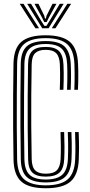

<svg xmlns="http://www.w3.org/2000/svg" viewBox="-20 -995 482 1023"><path d="M223.8 8Q133.2 8 93.4 -27.8Q53.5 -63.5 52 -145.8Q50.5 -235.8 50 -316.6Q49.5 -397.5 50 -479.4Q50.5 -561.2 51.8 -654.5Q53.2 -737.5 93.8 -772.2Q134.2 -807 223.2 -807Q312 -807 352.4 -771.8Q392.8 -736.5 395.8 -654Q396.8 -636.2 397 -619.1Q397.2 -602 397.1 -585.1Q397 -568.2 396.6 -551.2Q396.2 -534.2 395.2 -516.5H376Q377 -540.2 377.4 -562.6Q377.8 -585 377.6 -607.5Q377.5 -630 376.5 -653.5Q373.5 -728 337.6 -759.9Q301.8 -791.8 223.2 -791.8Q144.5 -791.8 108.4 -760.2Q72.2 -728.8 71.2 -654Q70.2 -572 69.6 -488.5Q69 -405 69.4 -319.5Q69.8 -234 71.2 -146.2Q72.8 -69 110.1 -38.2Q147.5 -7.5 223.8 -7.5Q304.8 -7.5 341.1 -39.8Q377.5 -72 380.5 -146.2Q382 -179 381.8 -214.2Q381.5 -249.5 380 -291.2H399.2Q401.2 -241 401.1 -207.4Q401 -173.8 399.8 -145.8Q396.8 -63.8 356.1 -27.9Q315.5 8 223.8 8ZM223.8 -23Q153.8 -23 122.9 -51.6Q92 -80.2 90.8 -146.2Q89.2 -240.8 88.8 -321.4Q88.2 -402 88.8 -481.8Q89.2 -561.5 90.5 -654Q91.5 -719.8 122.5 -748Q153.5 -776.2 223.2 -776.2Q295.2 -776.2 324.9 -746.4Q354.5 -716.5 357 -652.5Q357.8 -636.2 358.1 -620.8Q358.5 -605.2 358.4 -589.1Q358.2 -573 357.9 -555.2Q357.5 -537.5 356.5 -516.5H337.2Q338.5 -550 338.8 -574.1Q339 -598.2 338.8 -616.8Q338.5 -635.2 337.8 -652Q335.5 -707.5 310.5 -734Q285.5 -760.5 223.2 -760.5Q163 -760.5 137 -735.4Q111 -710.2 110 -653.5Q109 -570.8 108.2 -489.9Q107.5 -409 107.9 -324.6Q108.2 -240.2 110 -146.8Q111.2 -89 137.5 -63.8Q163.8 -38.5 223.8 -38.5Q282.8 -38.5 310.9 -63.1Q339 -87.8 341.8 -147.8Q342.8 -167.8 343 -190.6Q343.2 -213.5 342.8 -238.9Q342.2 -264.2 341.2 -291.2H360.5Q362 -259.8 362.2 -234Q362.5 -208.2 362.2 -187Q362 -165.8 361 -147.2Q358.2 -82.2 327.2 -52.6Q296.2 -23 223.8 -23ZM223.8 -54Q174.5 -54 152.5 -75.5Q130.5 -97 129.8 -146.8Q128 -234.2 127.5 -314.4Q127 -394.5 127.5 -476.9Q128 -559.2 129.5 -653.5Q130.2 -702.2 151.9 -723.6Q173.5 -745 223.2 -745Q271.8 -745 294 -723.2Q316.2 -701.5 318.2 -650.8Q319.2 -628.8 319.5 -606.6Q319.8 -584.5 319.2 -562.1Q318.8 -539.8 317.8 -516.5H298.5Q299.5 -541 299.9 -563.2Q300.2 -585.5 300.1 -607Q300 -628.5 299 -650.8Q297.2 -693.2 279.6 -711.4Q262 -729.5 223.2 -729.5Q186.2 -729.5 168 -712.5Q149.8 -695.5 148.8 -652.5Q147.2 -570.2 146.6 -490.4Q146 -410.5 146.5 -326.5Q147 -242.5 148.8 -147.8Q149.8 -104.5 167.9 -87Q186 -69.5 223.8 -69.5Q265.2 -69.5 283.2 -88.2Q301.2 -107 303 -148.8Q304.5 -180.8 304.2 -215.6Q304 -250.5 302.5 -291.2H321.8Q323.5 -250.5 323.6 -215.2Q323.8 -180 322.2 -148.8Q320.2 -98.2 297.5 -76.1Q274.8 -54 223.8 -54ZM85 -974.8H105.2L188.2 -844.5H168.5ZM124.8 -974.8H145.5L198.5 -885.5L216.5 -857.2H227.5L245.2 -885.5L298.5 -974.8H319.2L239 -844.5H205ZM163.8 -974.8H184.8L216 -911.2L219.5 -896.2H224.5L228 -911.2L259.8 -974.8H280.8L240 -900.8L228.5 -877.5H215.5L204.2 -900.8ZM338.8 -974.8H359L275.5 -844.5H255.8Z"/></svg>

Font: Big Shoulders Inline Text Thin SemiBold
Style: Regular
Weight: 600
Version: Version 2.002